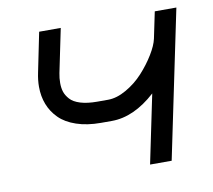

<svg xmlns="http://www.w3.org/2000/svg" viewBox="-63 -571 726 654"><g transform="rotate(-10 300.0 -244.5)"><path d="M155.3 -348.6Q151.9 -332 151.9 -314.9Q151.9 -297.9 156.2 -284.4Q160.6 -271 172.1 -258.1Q183.6 -245.1 207.3 -237.8Q231 -230.5 265.1 -230.5H302.7Q333 -230.5 366.5 -249.8Q399.9 -269 425.3 -296.9Q450.7 -324.7 469.2 -355Q487.8 -385.3 492.7 -408.2L511.7 -499.5H586.4L480 11.7H405.3L454.6 -225.6Q379.4 -157.2 302.7 -157.2H265.1Q217.3 -157.2 180.7 -169.7Q144 -182.1 122.1 -204.1Q100.1 -226.1 89.4 -253.9Q78.6 -281.7 78.6 -314.9Q78.6 -337.9 84 -363.3L111.8 -499.5H186.5Z"/></g></svg>

Font: Anka/Coder
Style: Italic
Weight: 400
Italic angle: -12°
Monospace: yes
Version: Version 001.100